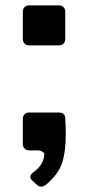

<svg xmlns="http://www.w3.org/2000/svg" viewBox="-20 -560 329 715"><path d="M223 -516V-415Q223 -404 216.5 -397.5Q210 -391 199 -391H89Q78 -391 71.5 -397.5Q65 -404 65 -415V-516Q65 -527 71.5 -533.5Q78 -540 89 -540H199Q210 -540 216.5 -533.5Q223 -527 223 -516ZM134 135Q124 135 116 127L102 114Q93 107 93 98Q93 89 105 81Q145 52 145 11Q135 0 121 0H89Q78 0 71.5 -6.5Q65 -13 65 -24V-117Q65 -128 71.5 -134.5Q78 -141 89 -141H199Q223 -141 223 -118Q225 -84 225 -60Q225 6 210.5 48.5Q196 91 150 129Q141 135 134 135Z"/></svg>

Font: Shippori Gothic B2 Bold
Style: Regular
Weight: 700
Designer: FONTDASU
Foundry: FONTDASU / Google Inc. / but / Adobe
Version: Version 1.130